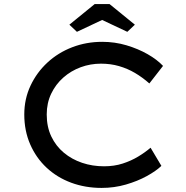

<svg xmlns="http://www.w3.org/2000/svg" viewBox="-20 -911 912 941"><path d="M478 10Q398 10 329 -15.5Q260 -41 208.5 -89Q157 -137 128 -203.5Q99 -270 99 -350Q99 -426 129.5 -491Q160 -556 212.5 -604.5Q265 -653 334 -679.5Q403 -706 481 -706Q543 -706 600 -689Q657 -672 703.5 -645.5Q750 -619 779 -588L712 -502Q678 -532 641.5 -553.5Q605 -575 563.5 -587Q522 -599 475 -599Q423 -599 375.5 -581.5Q328 -564 290.5 -531Q253 -498 231 -452Q209 -406 209 -350Q209 -289 231.5 -242Q254 -195 293 -162.5Q332 -130 382.5 -113Q433 -96 490 -96Q540 -96 581.5 -109.5Q623 -123 657 -143.5Q691 -164 718 -187L771 -98Q745 -73 699.5 -48Q654 -23 597 -6.5Q540 10 478 10ZM357 -755 320 -790 444 -891H517L641 -790L604 -755L466 -820H495Z"/></svg>

Font: Lexend Mega
Style: Regular
Weight: 400
Designer: Bonnie Shaver-Troup, Thomas Jockin
Foundry: Lexend
Version: Version 1.007